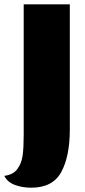

<svg xmlns="http://www.w3.org/2000/svg" viewBox="-60 -680 394 891"><path d="M85 191Q43 191 8.5 178Q-26 165 -40 136Q1 131 20.5 104.5Q40 78 45 41.5Q50 5 50 -52V-660H264V-79Q264 45 224.5 118Q185 191 85 191Z"/></svg>

Font: Sansita ExtraBold
Style: Regular
Weight: 800
Designer: Pablo Cosgaya
Foundry: Omnibus-Type
Version: Version 1.006